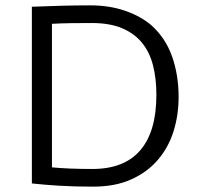

<svg xmlns="http://www.w3.org/2000/svg" viewBox="-20 -685 744 717"><path d="M99 -660H104Q152 -662 208 -663.5Q264 -665 317 -665Q388 -665 446.5 -645Q505 -625 546 -590Q599 -542 623 -473Q647 -404 647 -323Q647 -255 628 -194.5Q609 -134 569.5 -88Q530 -42 470 -15Q410 12 328 12Q257 12 200.5 8.5Q144 5 99 0ZM323 -599Q283 -599 244.5 -598.5Q206 -598 174 -596V-60Q237 -54 325 -54Q444 -54 504 -124Q564 -194 564 -331Q564 -391 551.5 -440.5Q539 -490 510.5 -525Q482 -560 436 -579.5Q390 -599 323 -599Z"/></svg>

Font: Quattrocento Sans
Style: Regular
Weight: 400
Designer: Pablo Impallari
Foundry: Pablo Impallari, Igino Marini, Brenda Gallo
Version: Version 2.000